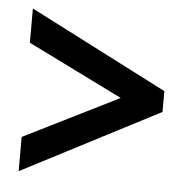

<svg xmlns="http://www.w3.org/2000/svg" viewBox="-41 -627 532 542"><g transform="rotate(5 225.0 -356.5)"><path d="M31 -223V-126L421 -328V-387L31 -587V-490L300 -357Z"/></g></svg>

Font: Noto Sans UI Condensed Medium
Style: Italic
Weight: 500
Width: 3
Italic angle: -12°
Designer: Monotype Design Team
Foundry: Monotype Imaging Inc.
Version: Version 1.901